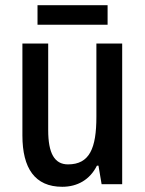

<svg xmlns="http://www.w3.org/2000/svg" viewBox="-20 -707 557 737"><path d="M393 -687H124V-612H393ZM449 -540H350V-259C350 -138 324 -76 241 -76C189 -76 165 -119 165 -207V-540H66V-187C66 -61 114 10 219 10C277 10 325 -17 352 -71H358L370 0H449Z"/></svg>

Font: Noto Sans Armenian Condensed Medium
Style: Regular
Weight: 500
Width: 3
Designer: Monotype Design Team
Foundry: Monotype Imaging Inc.
Version: Version 2.008